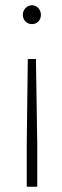

<svg xmlns="http://www.w3.org/2000/svg" viewBox="-20 -548 236 732"><path d="M102 -456C121 -456 136 -471 136 -491C136 -512 121 -528 102 -528C83 -528 67 -512 67 -491C67 -471 83 -456 102 -456ZM122 164V0L117 -323H86L82 0V164Z"/></svg>

Font: Montserrat ExtraLight
Style: Regular
Weight: 250
Designer: Julieta Ulanovsky
Foundry: Julieta Ulanovsky
Version: Version 4.000